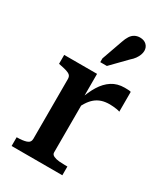

<svg xmlns="http://www.w3.org/2000/svg" viewBox="-191 -849 806 931"><g transform="rotate(30 212.5 -383.5)"><path d="M402 -516V-405Q395 -408 385 -409.5Q375 -411 365 -412Q355 -413 345 -413Q319 -413 299.5 -406.5Q280 -400 264.5 -387Q249 -374 236 -353.5Q223 -333 209 -304L208 -364Q223 -410 244.5 -445Q266 -480 296 -499.5Q326 -519 367 -519Q378 -519 387.5 -518.5Q397 -518 402 -516ZM33 0V-49H35Q66 -49 86.5 -55.5Q107 -62 107 -83V-417Q107 -431 100 -438Q93 -445 78.5 -449.5Q64 -454 43 -458L33 -460V-510H217V-359L227 -369V-76Q227 -64 240 -58Q253 -52 270.5 -50.5Q288 -49 302 -49H317V0ZM243 -704Q250 -725 259 -739Q268 -753 281 -760Q294 -767 310 -767Q333 -767 346.5 -754Q360 -741 360 -721Q360 -710 355.5 -698Q351 -686 342.5 -674Q334 -662 321 -651L239 -567H202V-588Z"/></g></svg>

Font: Roboto Serif 36pt Medium
Style: Regular
Weight: 500
Designer: Greg Gazdowicz
Foundry: Commercial Type
Version: Version 1.008